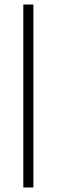

<svg xmlns="http://www.w3.org/2000/svg" viewBox="-20 -828 250 848"><path d="M83 0V-808H127.5V0Z"/></svg>

Font: Encode Sans Condensed Thin ExtraLight
Style: Regular
Weight: 250
Version: Version 3.002